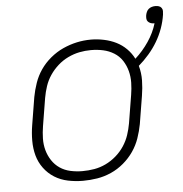

<svg xmlns="http://www.w3.org/2000/svg" viewBox="-49 -697 716 753"><g transform="rotate(-5 309.0 -321.0)"><path d="M248 8Q218 8 189 2Q160 -4 136 -19Q112 -34 95 -57Q78 -80 70.5 -107.5Q63 -135 63 -165.5Q63 -196 68 -226L86 -336Q91 -363 100.5 -390.5Q110 -418 126.5 -442Q143 -466 166.5 -485.5Q190 -505 216.5 -517Q243 -529 270.5 -535Q298 -541 327 -541Q352 -541 378 -535.5Q404 -530 426 -519Q448 -508 465.5 -490.5Q483 -473 494 -451Q524 -478 547 -512Q570 -546 581 -583Q580 -583 579.5 -583Q579 -583 578 -583Q571 -583 565 -585.5Q559 -588 555 -592.5Q551 -597 550.5 -603.5Q550 -610 551 -617Q552 -623 555 -630Q558 -637 563.5 -641.5Q569 -646 576 -648Q583 -650 590 -650Q597 -650 603.5 -648Q610 -646 614 -640.5Q618 -635 618 -628Q618 -621 617 -614Q613 -587 603.5 -560.5Q594 -534 579.5 -509.5Q565 -485 546 -463Q527 -441 505 -422Q513 -394 512.5 -364Q512 -334 507 -304L489 -194Q484 -167 474.5 -139.5Q465 -112 448.5 -88Q432 -64 409 -44.5Q386 -25 359 -13Q332 -1 304 3.5Q276 8 248 8ZM249 -30Q249 -30 249 -30Q249 -30 249 -30Q273 -30 296 -34Q319 -38 341 -48.5Q363 -59 382 -75.5Q401 -92 414.5 -112.5Q428 -133 435.5 -155.5Q443 -178 447 -201L465 -311Q469 -335 469.5 -359Q470 -383 464 -405.5Q458 -428 445.5 -447Q433 -466 413.5 -478Q394 -490 371 -495Q348 -500 323 -500Q300 -500 277.5 -495.5Q255 -491 233 -480.5Q211 -470 192.5 -453.5Q174 -437 160.5 -417Q147 -397 139.5 -374.5Q132 -352 128 -329L110 -219Q106 -195 105.5 -171Q105 -147 111 -125Q117 -103 129.5 -84Q142 -65 160.5 -52.5Q179 -40 202 -35Q225 -30 249 -30Z"/></g></svg>

Font: Iosevka Curly XLtExObl
Style: Regular
Weight: 200
Width: 7
Italic angle: -9°
Monospace: yes
Designer: Belleve Invis
Foundry: Belleve Invis
Version: Version 11.0.1; ttfautohint (v1.8.3)